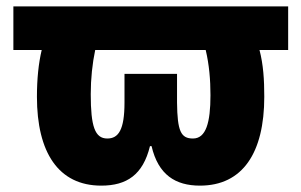

<svg xmlns="http://www.w3.org/2000/svg" viewBox="-20 -573 946 603"><path d="M298 10C378 10 429 -24 451 -114H456C477 -24 531 10 608 10C742 10 810 -93 810 -269C810 -323 807 -370 795 -416H885V-553H22V-416H111C101 -374 96 -325 96 -269C96 -95 163 10 298 10ZM317 -138C278 -138 265 -176 265 -277C265 -326 270 -373 279 -416H626C637 -370 641 -322 641 -274C641 -188 627 -138 586 -138C548 -138 537 -161 536 -251V-341H371V-251C371 -165 352 -138 317 -138Z"/></svg>

Font: Noto Sans Condensed Black
Style: Regular
Weight: 900
Width: 3
Designer: Monotype Design Team
Foundry: Monotype Imaging Inc.
Version: Version 2.013